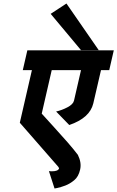

<svg xmlns="http://www.w3.org/2000/svg" viewBox="-20 -920 669 1095"><path d="M543 -634H442L269 -841L359 -900ZM300 -284Q332 -291 364.5 -308Q397 -325 402 -346L442 -520H275L218 -272Q235 -253 282 -201.5Q329 -150 364 -110Q399 -70 424 -37Q446 7 437 47Q428 88 403 108Q379 128 353 138Q326 148 307 152Q294 155 291 155L259 56Q264 57 275 57Q312 57 317 40L313 32L93 -220L162 -520H110L136 -633H629L603 -520H556L512 -330Q492 -247 375 -207Z"/></svg>

Font: Miedinger
Style: Bold-Italic
Weight: 700
Italic angle: -13°
Version: Version 001.000